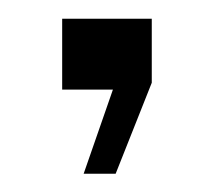

<svg xmlns="http://www.w3.org/2000/svg" viewBox="-20 -98 234 210"><path d="M71.5 92 103.5 0H48V-77.5H146V-7.5L106.5 92Z"/></svg>

Font: Big Shoulders Display Thin Light
Style: Regular
Weight: 300
Version: Version 2.002